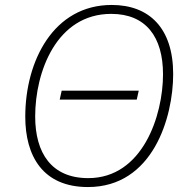

<svg xmlns="http://www.w3.org/2000/svg" viewBox="-20 -745 757 775"><path d="M335 10C597 10 679 -271 679 -446C679 -632 582 -725 431 -725C196 -725 82 -499 82 -274C82 -115 153 10 335 10ZM336 -26C188 -26 122 -127 122 -275C122 -455 208 -689 429 -689C569 -689 638 -596 638 -445C638 -279 556 -26 336 -26ZM221 -343H532L540 -379H229Z"/></svg>

Font: Noto Sans ExtraLight
Style: Italic
Weight: 200
Italic angle: -12°
Designer: Monotype Design Team
Foundry: Monotype Imaging Inc.
Version: Version 2.013